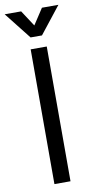

<svg xmlns="http://www.w3.org/2000/svg" viewBox="-99 -923 472 964"><g transform="rotate(-10 137.5 -440.5)"><path d="M97 -686H179V1H97ZM83 -882 136 -801 189 -882H273L165 -745H107L-1 -882Z"/></g></svg>

Font: Bellota
Style: Bold
Weight: 700
Designer: Kemie Guaida
Foundry: Kemie Guaida
Version: Version 4.001